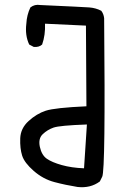

<svg xmlns="http://www.w3.org/2000/svg" viewBox="-20 -785 540 802"><path d="M304 -4Q254 -12 207 -24.5Q160 -37 121 -71Q82 -105 72.5 -135Q63 -165 64.5 -207Q66 -249 99.5 -279.5Q133 -310 171 -322.5Q209 -335 341 -341L339 -678L168 -686Q170 -639 156 -599Q143 -587 121 -589L102 -599Q84 -637 90 -686Q92 -723 107 -754Q125 -768 148 -764Q325 -756 352.5 -754Q380 -752 403 -740Q413 -727 415 -709Q421 -75 407 -47L397 -27Q358 2 304 -4ZM331 -82 343 -265Q229 -261 203.5 -252Q178 -243 158.5 -224.5Q139 -206 146.5 -171.5Q154 -137 175.5 -122Q197 -107 238 -95.5Q279 -84 331 -82Z"/></svg>

Font: Kosefont JP
Style: Regular
Weight: 400
Designer: Nozomi Seto 瀬戸のぞみ
Version: Version 3.00;June 19, 2020